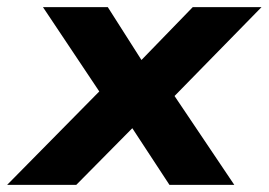

<svg xmlns="http://www.w3.org/2000/svg" viewBox="-67 -516 750 536"><path d="M-47 0 241 -292 242 -213 53 -496H234L341 -328H308L471 -496H663L386 -213L390 -293L587 0H406L288 -180H324L146 0Z"/></svg>

Font: Nunito Sans 10pt SemiExpanded ExtraBold
Style: Italic
Weight: 800
Width: 6
Italic angle: -9°
Designer: Vernon Adams
Foundry: Vernon Adams
Version: Version 3.101;gftools[0.9.27]